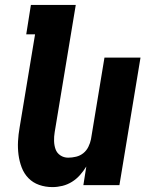

<svg xmlns="http://www.w3.org/2000/svg" viewBox="-20 -755 640 783"><path d="M194 8Q165 8 139.5 -1Q114 -10 96 -28.5Q78 -47 68.5 -72Q59 -97 55.5 -124Q52 -151 53.5 -179Q55 -207 60 -235L123 -615H87L106 -735H289L203 -216Q200 -198 200.5 -180Q201 -162 206.5 -146.5Q212 -131 226 -121.5Q240 -112 258 -112Q274 -112 290.5 -116Q307 -120 320 -130.5Q333 -141 340.5 -156.5Q348 -172 351 -187L406 -520H553L467 0H320L332 -76Q321 -58 306.5 -41.5Q292 -25 273.5 -13.5Q255 -2 234.5 3Q214 8 194 8Z"/></svg>

Font: Iosevka Heavy Extended Oblique
Style: Regular
Weight: 900
Width: 7
Italic angle: -9°
Monospace: yes
Designer: Belleve Invis
Foundry: Belleve Invis
Version: Version 32.5.0; ttfautohint (v1.8.4)